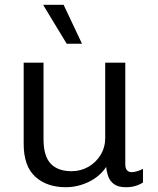

<svg xmlns="http://www.w3.org/2000/svg" viewBox="-20 -773 660 803"><path d="M255 10Q176 10 127.5 -34Q79 -78 79 -172V-511H162V-192Q162 -120 192 -88.5Q222 -57 279 -57Q318 -57 350 -75.5Q382 -94 401 -125.5Q420 -157 420 -196V-511H504V-87Q504 -68 511.5 -60.5Q519 -53 530 -53Q541 -53 554.5 -57Q568 -61 578 -67V-10Q565 -1 547 4.5Q529 10 506 10Q475 10 457.5 -2.5Q440 -15 433 -34.5Q426 -54 424 -75Q398 -35 351.5 -12.5Q305 10 255 10ZM259 -590 162 -750V-753H246L323 -590Z"/></svg>

Font: Chivo Medium Light
Style: Regular
Weight: 300
Version: Version 2.002